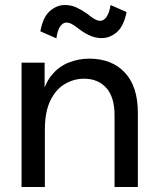

<svg xmlns="http://www.w3.org/2000/svg" viewBox="-20 -746 629 766"><path d="M530 0H437V-286Q437 -359 404 -395.5Q371 -432 315 -432Q275 -432 239 -411Q203 -390 181 -345Q159 -300 159 -229V0H66V-496H158V-344H144Q155 -407 184 -443.5Q213 -480 253 -496Q293 -512 336 -512Q426 -512 478 -456.5Q530 -401 530 -296ZM421 -726 485 -698Q474 -642 446.5 -618Q419 -594 386 -594Q362 -594 340 -603.5Q318 -613 297 -629Q279 -643 267.5 -649.5Q256 -656 245 -656Q231 -656 220 -640.5Q209 -625 205 -593L141 -621Q151 -677 178.5 -701.5Q206 -726 239 -726Q264 -726 285.5 -716Q307 -706 328 -691Q346 -676 358 -669.5Q370 -663 380 -663Q394 -663 405 -678.5Q416 -694 421 -726Z"/></svg>

Font: Wix Madefor Display Medium
Style: Regular
Weight: 500
Designer: Dalton Maag Ltd
Foundry: Dalton Maag Ltd
Version: Version 3.100